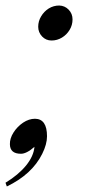

<svg xmlns="http://www.w3.org/2000/svg" viewBox="-23 -548 330 702"><path d="M193.4 -527.8Q213.9 -527.3 228 -512.7Q242.2 -498 242.2 -477.1Q242.2 -456.1 231.4 -438.5Q220.7 -420.9 203.6 -410.6Q186 -399.9 165.5 -399.9Q145 -399.9 130.9 -414.6Q116.7 -429.7 116.7 -450.2Q116.7 -470.7 127.4 -488.3Q137.7 -505.9 155.3 -517.1Q172.9 -527.8 193.4 -527.8ZM105 -113.8Q148.9 -113.3 148.9 -49.8Q148.9 -20.5 131.3 14.6Q94.2 89.4 2 133.8L-2.9 120.1Q44.4 91.3 72.3 57.1Q100.1 22.9 103 -11.2Q74.2 14.2 53.7 14.2Q13.2 14.2 13.2 -21Q12.7 -42 26.4 -63.5Q40 -85 61.5 -99.6Q83 -113.8 105 -113.8Z"/></svg>

Font: PlayfairDisplay-Italic
Style: Italic
Weight: 400
Italic angle: -14°
Designer: Claus Eggers Sørensen
Foundry: Claus Eggers Sørensen
Version: Version 1.002;PS 001.002;hotconv 1.0.70;makeotf.lib2.5.58329